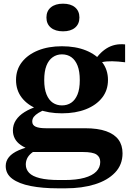

<svg xmlns="http://www.w3.org/2000/svg" viewBox="-20 -779 710 1042"><path d="M659 -441Q620 -446 589 -446.5Q558 -447 534.5 -442Q511 -437 494 -422L484 -438Q500 -463 518.5 -483Q537 -503 558.5 -516.5Q580 -530 605 -535.5Q630 -541 659 -538ZM316 -164Q243 -164 186.5 -186Q130 -208 98.5 -248.5Q67 -289 67 -345Q67 -401 99 -442Q131 -483 187 -505.5Q243 -528 316 -528Q390 -528 446 -505.5Q502 -483 534 -442Q566 -401 566 -345Q566 -289 534 -248.5Q502 -208 446 -186Q390 -164 316 -164ZM316 -207Q345 -207 366.5 -221.5Q388 -236 400.5 -266Q413 -296 413 -344Q413 -392 401 -422.5Q389 -453 367.5 -468.5Q346 -484 316 -484Q288 -484 266 -468.5Q244 -453 232 -422.5Q220 -392 220 -344Q220 -297 232.5 -266.5Q245 -236 266.5 -221.5Q288 -207 316 -207ZM293 243Q210 243 146.5 230.5Q83 218 47 191.5Q11 165 11 122Q11 95 28.5 73.5Q46 52 82.5 36Q119 20 176 9L193 29Q166 39 150 52.5Q134 66 127 81.5Q120 97 120 114Q120 140 138 159Q156 178 196.5 188Q237 198 302 198H331Q395 198 438 186Q481 174 502.5 152Q524 130 524 100Q524 73 503.5 59.5Q483 46 430 46H146V34Q114 23 92.5 8Q71 -7 60.5 -27Q50 -47 50 -71Q50 -102 66.5 -127Q83 -152 113.5 -171Q144 -190 186 -203L230 -186Q206 -177 189 -166.5Q172 -156 163.5 -145Q155 -134 155 -119Q155 -100 173.5 -91.5Q192 -83 230 -83H442Q511 -83 556 -67Q601 -51 623 -21Q645 9 645 53Q645 115 604.5 157.5Q564 200 494.5 221.5Q425 243 337 243ZM322 -609Q280 -609 256 -629Q232 -649 232 -684Q232 -719 256 -739Q280 -759 322 -759Q364 -759 387.5 -739Q411 -719 411 -684Q411 -649 387.5 -629Q364 -609 322 -609Z"/></svg>

Font: Roboto Serif 120pt Expanded SemiBold
Style: Regular
Weight: 600
Width: 7
Designer: Greg Gazdowicz
Foundry: Commercial Type
Version: Version 1.008